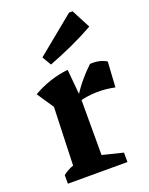

<svg xmlns="http://www.w3.org/2000/svg" viewBox="-144 -842 714 918"><g transform="rotate(-20 213.0 -383.5)"><path d="M410 -355Q316 -375 226 -351V-370Q250 -409 276.5 -441Q303 -473 334 -502Q357 -504 378.5 -499.5Q400 -495 418 -484ZM39 0V-44Q51 -53 63 -60Q75 -67 92 -73L102 -368L45 -453Q130 -502 224 -512L237 -371V-74L342 -48V0ZM158 -563 131 -609 324 -767H342L392 -671Q335 -639 276.5 -612.5Q218 -586 158 -563Z"/></g></svg>

Font: Piazzolla Thin ExtraBold
Style: Regular
Weight: 800
Version: Version 2.005